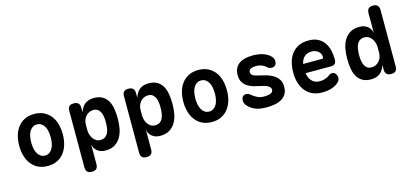

<svg xmlns="http://www.w3.org/2000/svg" viewBox="-73 -1292 4347 2034"><g transform="rotate(-15 2100.0 -275.0)"><path d="M300 10Q239.2 10 194.4 -12.6Q149.6 -35.1 119.8 -74.2Q90.1 -113.2 75.5 -165Q61 -216.8 61 -275.3Q61 -333.8 75.4 -385.4Q89.8 -437.1 119.5 -476Q149.3 -514.9 194.2 -537.4Q239.2 -560 300 -560Q361.1 -560 406.1 -537.4Q451 -514.9 480.6 -476.3Q510.2 -437.8 524.6 -386.1Q539 -334.5 539 -275.3Q539 -216.8 524.5 -165Q509.9 -113.2 480.3 -74.2Q450.7 -35.1 405.8 -12.6Q360.8 10 300 10ZM300 -104.5Q327.3 -104.5 347.5 -118Q367.8 -131.4 381.1 -154.5Q394.5 -177.5 400.7 -208.8Q407 -240 407 -275.3Q407 -311.3 400.9 -342.2Q394.8 -373.2 381.4 -395.9Q368.1 -418.6 347.8 -432Q327.6 -445.5 300 -445.5Q272.4 -445.5 252.2 -432Q231.9 -418.6 218.6 -395.5Q205.2 -372.5 199.1 -341.4Q193 -310.3 193 -275Q193 -239.7 199.3 -208.6Q205.5 -177.5 218.9 -154.5Q232.2 -131.4 252.5 -118Q272.7 -104.5 300 -104.5Z M733.6 -560Q767.1 -560 784.1 -543.9Q801 -527.9 801 -495.1V-443.7Q809.3 -468 821.4 -489.4Q833.5 -510.8 851.5 -526.3Q869.5 -541.9 894.6 -550.9Q919.7 -560 953.6 -560Q1011.1 -560 1048.4 -538.1Q1085.7 -516.2 1107.1 -478.4Q1128.4 -440.6 1136.5 -389.8Q1144.5 -338.9 1144.5 -281.4Q1144.5 -230.9 1135.5 -179Q1126.4 -127.1 1102.7 -85Q1078.9 -42.9 1037.5 -16.4Q996.1 10 931 10Q880.9 10 845.1 -17.4Q809.3 -44.8 801 -91.9V124Q801 157.5 784.8 173.7Q768.5 190 735 190Q701.5 190 685.2 173.7Q669 157.5 669 124V-495.1Q669 -527.9 684.5 -543.9Q700.1 -560 733.6 -560ZM917.3 -438.5Q893.8 -438.5 872.3 -428.9Q850.8 -419.3 835.3 -402.1Q819.8 -385 810.4 -361.4Q801 -337.9 801 -309.7V-248.7Q801 -223.3 808.6 -198.8Q816.2 -174.2 830.1 -154.7Q844 -135.2 864.1 -123.4Q884.1 -111.5 908.3 -111.5Q942.2 -111.5 962.6 -126.7Q983.1 -141.9 994.1 -166.5Q1005.2 -191.1 1008.8 -221.3Q1012.5 -251.4 1012.5 -280.3Q1012.5 -309.5 1008.5 -337.7Q1004.6 -366 994.2 -388.4Q983.8 -410.8 964.9 -424.6Q946.1 -438.5 917.3 -438.5Z M1333.6 -560Q1367.1 -560 1384.1 -543.9Q1401 -527.9 1401 -495.1V-443.7Q1409.3 -468 1421.4 -489.4Q1433.5 -510.8 1451.5 -526.3Q1469.5 -541.9 1494.6 -550.9Q1519.7 -560 1553.6 -560Q1611.1 -560 1648.4 -538.1Q1685.7 -516.2 1707.1 -478.4Q1728.4 -440.6 1736.5 -389.8Q1744.5 -338.9 1744.5 -281.4Q1744.5 -230.9 1735.5 -179Q1726.4 -127.1 1702.7 -85Q1678.9 -42.9 1637.5 -16.4Q1596.1 10 1531 10Q1480.9 10 1445.1 -17.4Q1409.3 -44.8 1401 -91.9V124Q1401 157.5 1384.8 173.7Q1368.5 190 1335 190Q1301.5 190 1285.2 173.7Q1269 157.5 1269 124V-495.1Q1269 -527.9 1284.5 -543.9Q1300.1 -560 1333.6 -560ZM1517.3 -438.5Q1493.8 -438.5 1472.3 -428.9Q1450.8 -419.3 1435.3 -402.1Q1419.8 -385 1410.4 -361.4Q1401 -337.9 1401 -309.7V-248.7Q1401 -223.3 1408.6 -198.8Q1416.2 -174.2 1430.1 -154.7Q1444 -135.2 1464.1 -123.4Q1484.1 -111.5 1508.3 -111.5Q1542.2 -111.5 1562.6 -126.7Q1583.1 -141.9 1594.1 -166.5Q1605.2 -191.1 1608.8 -221.3Q1612.5 -251.4 1612.5 -280.3Q1612.5 -309.5 1608.5 -337.7Q1604.6 -366 1594.2 -388.4Q1583.8 -410.8 1564.9 -424.6Q1546.1 -438.5 1517.3 -438.5Z M2100 10Q2039.2 10 1994.4 -12.6Q1949.6 -35.1 1919.8 -74.2Q1890.1 -113.2 1875.5 -165Q1861 -216.8 1861 -275.3Q1861 -333.8 1875.4 -385.4Q1889.8 -437.1 1919.5 -476Q1949.3 -514.9 1994.2 -537.4Q2039.2 -560 2100 -560Q2161.1 -560 2206.1 -537.4Q2251 -514.9 2280.6 -476.3Q2310.2 -437.8 2324.6 -386.1Q2339 -334.5 2339 -275.3Q2339 -216.8 2324.5 -165Q2309.9 -113.2 2280.3 -74.2Q2250.7 -35.1 2205.8 -12.6Q2160.8 10 2100 10ZM2100 -104.5Q2127.3 -104.5 2147.5 -118Q2167.8 -131.4 2181.1 -154.5Q2194.5 -177.5 2200.7 -208.8Q2207 -240 2207 -275.3Q2207 -311.3 2200.9 -342.2Q2194.8 -373.2 2181.4 -395.9Q2168.1 -418.6 2147.8 -432Q2127.6 -445.5 2100 -445.5Q2072.4 -445.5 2052.2 -432Q2031.9 -418.6 2018.6 -395.5Q2005.2 -372.5 1999.1 -341.4Q1993 -310.3 1993 -275Q1993 -239.7 1999.3 -208.6Q2005.5 -177.5 2018.9 -154.5Q2032.2 -131.4 2052.5 -118Q2072.7 -104.5 2100 -104.5Z M2700.3 10Q2667.5 10 2638.8 6.4Q2610.1 2.7 2585.6 -6.1Q2561.1 -14.9 2539.3 -29Q2517.5 -43.1 2498.2 -64Q2485.4 -77.1 2479 -91.8Q2472.6 -106.5 2472.6 -124.7Q2472.6 -152.3 2486.7 -167.3Q2500.8 -182.3 2523.2 -182.3Q2532.8 -182.3 2543.6 -179Q2554.3 -175.7 2564.6 -167.1Q2594.5 -141.2 2627.5 -124.6Q2660.4 -108 2700 -108Q2717.7 -108 2736 -109.7Q2754.3 -111.3 2769 -116.4Q2783.8 -121.4 2793.2 -131.2Q2802.7 -141 2802.7 -157Q2802.7 -172 2793.2 -182.9Q2783.8 -193.9 2769 -201.9Q2754.3 -210 2736 -215.1Q2717.7 -220.2 2700 -223.9Q2662.5 -231.6 2625 -241.9Q2587.6 -252.3 2557.7 -271Q2527.8 -289.7 2508.9 -320.4Q2490.1 -351.2 2490.1 -400.4Q2490.1 -442.4 2505 -472.4Q2520 -502.5 2547.3 -522Q2574.7 -541.6 2613.5 -550.8Q2652.3 -560 2700 -560Q2762.2 -560 2815.2 -541.3Q2868.2 -522.6 2896.3 -487.6Q2904 -478.7 2909 -467.3Q2913.9 -455.8 2913.9 -439Q2913.9 -411.8 2899.7 -396.6Q2885.5 -381.5 2861.3 -381.5Q2848.8 -381.5 2836.1 -385.7Q2823.4 -389.9 2813.1 -400.2Q2796.8 -416.5 2769.3 -429.2Q2741.8 -442 2700 -442Q2682.2 -442 2668 -439.2Q2653.7 -436.4 2643.3 -430.8Q2632.8 -425.3 2627.5 -416.6Q2622.1 -407.9 2622.1 -395.8Q2622.1 -382.1 2629.1 -372.4Q2636.1 -362.8 2647.4 -356.6Q2658.6 -350.3 2672.7 -346.4Q2686.8 -342.4 2700 -339.4Q2738 -331.4 2779.5 -319.9Q2820.9 -308.4 2855.4 -288.4Q2889.8 -268.4 2912.3 -236.2Q2934.7 -204 2934.7 -154.6Q2934.7 -105.7 2915 -73.8Q2895.2 -41.9 2862.8 -23.4Q2830.3 -4.9 2788 2.6Q2745.7 10 2700.3 10Z M3460.4 -160.7Q3485 -160.7 3499.3 -141.3Q3513.5 -121.8 3513.5 -97.1Q3513.5 -83.2 3508 -71.2Q3502.4 -59.2 3484.8 -43.7Q3469.5 -30.8 3451.5 -20.8Q3433.5 -10.9 3411.6 -3.9Q3389.7 3 3364.4 6.5Q3339.1 10 3309.2 10Q3248.4 10 3202.9 -11.3Q3157.4 -32.5 3126.9 -70.4Q3096.5 -108.3 3080.9 -159.8Q3065.3 -211.2 3065.3 -270.6Q3065.3 -326.2 3078.1 -378.7Q3091 -431.2 3119.9 -471.4Q3148.8 -511.6 3195.2 -535.8Q3241.7 -560 3308.5 -560Q3369.9 -560 3411.7 -538.1Q3453.4 -516.2 3479.3 -479.2Q3505.2 -442.2 3516.4 -393.7Q3527.6 -345.3 3527.6 -292.6Q3527.6 -264.1 3513.2 -248.5Q3498.8 -233 3470.8 -233H3190.2Q3195.6 -200 3207.6 -176.9Q3219.5 -153.7 3236 -139.1Q3252.5 -124.5 3272.7 -118Q3292.9 -111.5 3315.1 -111.5Q3351 -111.5 3380.3 -123.1Q3409.6 -134.6 3423.2 -145.9Q3432.6 -153.6 3441.4 -157.2Q3450.3 -160.7 3460.4 -160.7ZM3399.2 -334Q3404.9 -334 3408.6 -337.9Q3412.4 -341.8 3412.4 -353.7Q3412.4 -369.8 3405.8 -384.8Q3399.2 -399.9 3385.8 -411.8Q3372.4 -423.8 3353 -431.1Q3333.7 -438.5 3308.5 -438.5Q3283.8 -438.5 3264.2 -431Q3244.6 -423.5 3229.9 -409.8Q3215.2 -396.1 3205.4 -377Q3195.6 -357.9 3190.9 -334Z M4066.4 10Q4032.9 10 4015.9 -6.1Q3999 -22.1 3999 -54.9V-106.3Q3990.7 -82 3978.6 -60.6Q3966.5 -39.2 3948.5 -23.7Q3930.5 -8.1 3905.4 0.9Q3880.3 10 3846.4 10Q3788.9 10 3751.6 -11.9Q3714.3 -33.8 3692.9 -71.6Q3671.6 -109.4 3663.5 -160.4Q3655.5 -211.4 3655.5 -268.6Q3655.5 -319.8 3664.5 -371.5Q3673.6 -423.2 3697.3 -465.3Q3721.1 -507.4 3762.5 -533.7Q3803.9 -560 3869 -560Q3919.1 -560 3954.9 -532.6Q3990.7 -505.2 3999 -458.1V-674Q3999 -707.5 4015.2 -723.7Q4031.5 -740 4065 -740Q4098.5 -740 4114.8 -723.7Q4131 -707.5 4131 -674V-54.9Q4131 -22.1 4115.5 -6.1Q4099.9 10 4066.4 10ZM3882.7 -111.5Q3906.9 -111.5 3928 -121.1Q3949.2 -130.7 3964.7 -147.9Q3980.2 -165 3989.6 -188.6Q3999 -212.1 3999 -240.3V-301.3Q3999 -326.7 3991.4 -351.2Q3983.8 -375.8 3969.9 -395.3Q3956 -414.8 3935.9 -426.6Q3915.9 -438.5 3891.7 -438.5Q3857.8 -438.5 3837.4 -423.3Q3816.9 -408.1 3805.9 -383.5Q3794.8 -358.9 3791.2 -329.1Q3787.5 -299.3 3787.5 -269.7Q3787.5 -240.5 3791.5 -212.3Q3795.4 -184 3805.8 -161.6Q3816.2 -139.2 3835.1 -125.4Q3853.9 -111.5 3882.7 -111.5Z"/></g></svg>

Font: Maple Mono
Style: Regular
Weight: 400
Monospace: yes
Designer: subframe7536
Version: Version 7.300